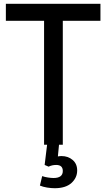

<svg xmlns="http://www.w3.org/2000/svg" viewBox="-20 -765 562 1015"><path d="M213 0H312V-655H511V-745H11V-655H213ZM269 230Q327 230 357.5 202.5Q388 175 388 136Q388 101 364 80.5Q340 60 305 60Q296 60 286 62L292 0H229L216 107L237 116Q255 107 277 107Q312 107 312 139Q312 176 263 176Q251 176 234 173.5Q217 171 203 166L191 216Q207 223 229 226.5Q251 230 269 230Z"/></svg>

Font: Plus Jakarta Sans Medium
Style: Regular
Weight: 500
Designer: Gumpita Rahayu
Foundry: Tokotype
Version: Version 2.004; ttfautohint (v1.8.3)